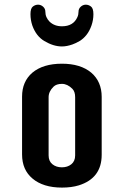

<svg xmlns="http://www.w3.org/2000/svg" viewBox="-20 -808 540 837"><path d="M76.2 -386.7Q76.2 -452.6 121.1 -491.2Q168 -530.3 250 -530.3Q331.1 -530.3 377.9 -491.2Q423.3 -452.1 423.3 -385.7V-133.3Q423.3 -31.2 323.7 0Q291.5 9.8 250.2 9.8Q209 9.8 176.8 -0.2Q144.5 -10.3 122.1 -29.3Q76.2 -67.4 76.2 -134.8ZM307.6 -384.3Q307.6 -408.7 295.4 -420.9Q273.9 -442.4 250 -442.4Q225.6 -442.4 212.9 -429.7Q191.9 -408.7 191.9 -384.3V-130.4Q191.9 -105.5 208.5 -92Q225.1 -78.6 249.8 -78.6Q274.4 -78.6 291 -92Q307.6 -105.5 307.6 -130.4ZM250 -693.4Q299.8 -693.4 317.4 -733.4Q322.3 -744.1 322.3 -757.1Q322.3 -770 332 -778.8Q341.8 -787.6 354 -787.6Q366.2 -787.6 376.7 -779.5Q387.2 -771.5 387.2 -746.1Q387.2 -720.7 378.7 -696.5Q370.1 -672.4 356.9 -655.8Q343.8 -639.2 327.4 -629.4Q311 -619.6 295.9 -614.3Q271 -605.5 250 -605.5Q212.9 -605.5 172.9 -629.4Q137.7 -650.4 121.1 -696.3Q112.8 -720.7 112.8 -746.1Q112.8 -771.5 123.3 -779.5Q133.8 -787.6 146 -787.6Q158.2 -787.6 168 -778.8Q177.7 -770 177.7 -757.1Q177.7 -744.1 182.6 -733.2Q187.5 -722.2 196.3 -713.4Q217.3 -693.4 250 -693.4Z"/></svg>

Font: Supermercado
Style: Regular
Weight: 400
Designer: James Grieshaber
Foundry: James Grieshaber
Version: Version 1.002